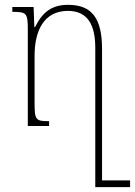

<svg xmlns="http://www.w3.org/2000/svg" viewBox="-20 -521 558 794"><path d="M262 -501C197 -501 157 -474 125 -409H122L119 -492H31V-472C90 -472 95 -467 95 -398V0H183V-20C128 -20 123 -24 123 -95V-290C123 -395 162 -476 261 -476C345 -476 374 -414 374 -324V253H518V225H402V-318C402 -444 361 -501 262 -501Z"/></svg>

Font: Noto Serif Armenian SemiCondensed Thin
Style: Regular
Weight: 100
Width: 4
Designer: Monotype Design Team
Foundry: Monotype Imaging Inc.
Version: Version 2.008